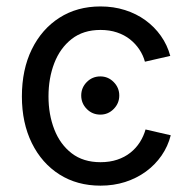

<svg xmlns="http://www.w3.org/2000/svg" viewBox="-20 -568 599 599"><path d="M293 -210.4Q268.1 -210.4 250.7 -228Q233.4 -245.6 233.4 -270Q233.4 -294.4 250.7 -312Q268.1 -329.6 293 -329.6Q317.4 -329.6 334.7 -312Q352.1 -294.4 352.1 -270Q352.1 -245.6 334.7 -228Q317.4 -210.4 293 -210.4ZM293.5 11.2Q220.7 11.2 165.5 -23.7Q110.4 -58.6 79.3 -121.6Q48.3 -184.6 48.3 -267.1Q48.3 -351.1 79.3 -414.3Q110.4 -477.5 165.5 -512.7Q220.7 -547.9 293.5 -547.9Q334.5 -547.9 369.9 -536.6Q405.3 -525.4 433.6 -504.9Q461.9 -484.4 481.9 -456.1Q502 -427.7 511.2 -393.6L432.1 -375.5Q426.8 -395.5 414.8 -413.6Q402.8 -431.6 385.5 -445.3Q368.2 -459 345 -466.8Q321.8 -474.6 293.5 -474.6Q239.7 -474.6 203.6 -446.3Q167.5 -418 149.4 -371.1Q131.3 -324.2 131.3 -267.1Q131.3 -210.9 149.4 -164.3Q167.5 -117.7 203.6 -89.8Q239.7 -62 293.5 -62Q322.3 -62 345.7 -69.8Q369.1 -77.6 386.7 -91.6Q404.3 -105.5 416.3 -124.3Q428.2 -143.1 434.1 -164.1L512.7 -146Q503.9 -111.3 483.9 -82.5Q463.9 -53.7 435.1 -32.7Q406.2 -11.7 370.4 -0.2Q334.5 11.2 293.5 11.2Z"/></svg>

Font: V-Inter
Style: Regular-375
Weight: 375
Designer: Rasmus Andersson
Foundry: rsms
Version: Version 4.000;git-4146feb